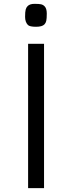

<svg xmlns="http://www.w3.org/2000/svg" viewBox="-20 -974 373 994"><path d="M125.5 -747.1H208V0H125.5ZM166.5 -835.4Q133.8 -835.4 124.5 -844.7Q109.9 -859.9 109.9 -886.5Q109.9 -913.1 113 -924.6Q116.2 -936 123 -942.4Q134.3 -954.1 158.4 -954.1Q182.6 -954.1 193.1 -951.7Q203.6 -949.2 210 -942.4Q222.2 -930.7 222.2 -904.1Q222.2 -877.4 219.5 -866Q216.8 -854.5 210 -847.7Q198.2 -835.4 166.5 -835.4Z"/></svg>

Font: Armata
Style: Regular
Weight: 400
Designer: Viktoriya Grabowska
Foundry: Viktoriya Grabowska
Version: Version 1.003